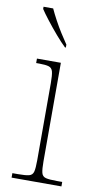

<svg xmlns="http://www.w3.org/2000/svg" viewBox="-88 -806 433 846"><g transform="rotate(10 129.0 -383.0)"><path d="M28 0V-20H53Q87 -20 102.5 -24Q118 -28 122 -44Q126 -60 126 -95V-440Q126 -475 122 -491Q118 -507 104 -511.5Q90 -516 61 -516H47V-536H154V-95Q154 -60 158 -44Q162 -28 177.5 -24Q193 -20 228 -20H251V0ZM160 -606Q141 -624 116.5 -652.5Q92 -681 69.5 -710Q47 -739 36 -756V-766H79Q89 -744 103.5 -717Q118 -690 134.5 -664Q151 -638 164 -619V-606Z"/></g></svg>

Font: Noto Serif Bengali SemiCondensed Thin
Style: Regular
Weight: 100
Width: 4
Designer: Juan Bruce, Universal Thirst, Indian Type Foundry and the Monotype Design Team.
Foundry: Monotype Imaging Inc.
Version: Version 2.003; ttfautohint (v1.8.4.7-5d5b)